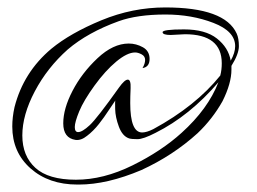

<svg xmlns="http://www.w3.org/2000/svg" viewBox="-20 -529 690 516"><path d="M192 -33Q190 -33 188 -33Q111 -33 62 -76.5Q13 -120 13 -189Q13 -214 19 -241Q43 -335 118 -398Q169 -440 252.5 -474.5Q336 -509 424 -509Q584 -509 616 -439Q622 -426 622 -405Q622 -384 602 -352Q602 -347 602 -342Q602 -305 578 -257Q551 -209 511 -171Q445 -111 360 -72Q268 -33 192 -33ZM439 -435Q417 -435 417 -442.5Q417 -450 474.5 -450Q532 -450 563 -425.5Q594 -401 600 -366Q612 -387 612 -405Q612 -445 553.5 -467.5Q495 -490 425 -490Q349 -490 299 -472Q216 -442 162 -396Q107 -347 73.5 -283.5Q40 -220 40 -165Q40 -110 75 -78Q110 -46 184 -46Q258 -46 336 -84.5Q414 -123 468 -172Q539 -236 567 -308Q490 -218 398 -172Q365 -155 349.5 -155Q334 -155 327 -157Q309 -163 299.5 -188.5Q290 -214 289.5 -236Q289 -258 290 -259Q283 -249 274.5 -236Q266 -223 259.5 -214Q253 -205 246 -196Q239 -187 230.5 -178.5Q222 -170 214 -164Q198 -151 183 -153Q150 -158 150 -197.5Q150 -237 175 -285Q200 -333 242 -372.5Q284 -412 326 -412Q346 -412 364 -402Q382 -392 382 -370.5Q382 -349 363 -346Q370 -358 370 -368Q370 -378 360.5 -383Q351 -388 343 -388Q322 -388 292.5 -363.5Q263 -339 234 -299Q205 -259 193 -230Q181 -201 181 -187.5Q181 -174 190 -174Q201 -174 221 -192.5Q241 -211 300 -294Q315 -315 323.5 -315Q332 -315 331 -292Q330 -269 330 -252Q330 -173 362 -173Q374 -173 392 -182Q506 -244 572 -326Q576 -341 576 -359Q576 -437 477 -437Z"/></svg>

Font: Lovers Quarrel
Style: Regular
Weight: 400
Designer: Robert E. Leuschke
Foundry: Robert E. Leuschke
Version: Version 1.001